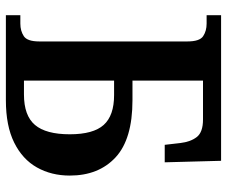

<svg xmlns="http://www.w3.org/2000/svg" viewBox="-78 -676 754 637"><g transform="rotate(90 298.5 -357.0)"><path d="M30 0V-48H58Q82 -48 99.5 -59.5Q117 -71 117 -111V-602Q117 -643 99.5 -654.5Q82 -666 58 -666H30V-714H513L518 -527H460L454 -579Q450 -613 434 -633.5Q418 -654 376 -654H247V-420H312Q441 -420 501.5 -364Q562 -308 562 -212Q562 -151 535 -103Q508 -55 452.5 -27.5Q397 0 312 0ZM247 -60H293Q363 -60 394 -96.5Q425 -133 425 -212Q425 -290 394 -324.5Q363 -359 295 -359H247Z"/></g></svg>

Font: Noto Serif SemiCondensed SemiBold
Style: Regular
Weight: 600
Width: 4
Designer: Monotype Design Team
Foundry: Monotype Imaging Inc.
Version: Version 2.013; ttfautohint (v1.8.4.7-5d5b)